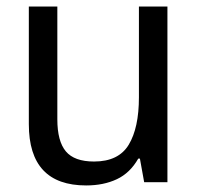

<svg xmlns="http://www.w3.org/2000/svg" viewBox="-20 -556 603 586"><path d="M243 10Q68 10 68 -177V-536H155V-192Q155 -125 181 -94Q207 -63 267 -63Q342 -63 373 -114.5Q404 -166 404 -259V-536H491V0H420L407 -72H402Q377 -28 336.5 -9Q296 10 243 10Z"/></svg>

Font: Noto Sans Mono SemiCondensed
Style: Regular
Weight: 400
Width: 4
Designer: Monotype Design Team
Foundry: Monotype Imaging Inc.
Version: Version 2.014